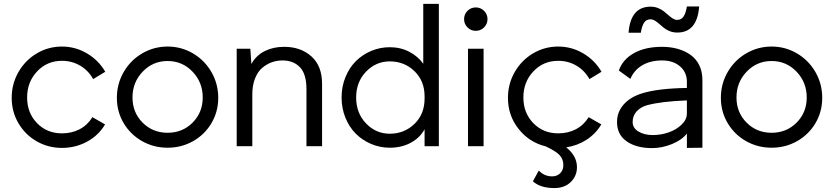

<svg xmlns="http://www.w3.org/2000/svg" viewBox="-20 -750 4268 985"><path d="M40 -248Q40 -319.8 74.7 -380.4Q109.4 -440.9 168.7 -476.1Q228 -511.2 297.9 -511.2Q366.7 -511.2 426.3 -476.1Q485.8 -440.9 520 -381.8L458 -344.2Q433.6 -388.2 391.4 -413.1Q349.1 -438 297.9 -438Q221.2 -438 170.2 -383.5Q119.1 -329.1 119.1 -250Q119.1 -170.9 169.9 -118.4Q220.7 -65.9 297.9 -65.9Q348.1 -65.9 388.4 -86.9Q428.7 -107.9 454.1 -148.9L519 -111.8Q485.8 -55.2 426.5 -23.2Q367.2 8.8 297.9 8.8Q227.5 8.8 168.5 -24.9Q109.4 -58.6 74.7 -117.7Q40 -176.8 40 -248Z M579.6 -248Q579.6 -319.8 614.5 -380.4Q649.4 -440.9 709.5 -476.1Q769.5 -511.2 839.8 -511.2Q910.2 -511.2 970 -476.1Q1029.8 -440.9 1064.7 -380.4Q1099.6 -319.8 1099.6 -248Q1099.6 -176.8 1064.7 -117.9Q1029.8 -59.1 970.2 -25.6Q910.6 7.8 839.8 7.8Q769 7.8 709.5 -25.6Q649.9 -59.1 614.7 -117.9Q579.6 -176.8 579.6 -248ZM659.7 -250Q659.7 -172.9 711.7 -120.8Q763.7 -68.8 839.8 -68.8Q916 -68.8 968 -120.8Q1020 -172.9 1020 -250Q1020 -327.6 967.8 -382.3Q915.5 -437 839.8 -437Q764.2 -437 711.9 -382.3Q659.7 -327.6 659.7 -250Z M1437.5 -509.8Q1522.5 -509.8 1577.4 -460.9Q1632.3 -412.1 1632.3 -319.8V0H1552.2V-292Q1552.2 -370.1 1518.8 -405Q1485.4 -439.9 1429.2 -439.9Q1400.4 -439.9 1374 -430.4Q1347.7 -420.9 1324.7 -401.4Q1301.8 -381.8 1288.1 -346.9Q1274.4 -312 1274.4 -266.1V0H1194.3V-500H1264.2L1269.5 -421.9Q1294.9 -466.8 1338.9 -488.3Q1382.8 -509.8 1437.5 -509.8Z M2231.4 -730V0H2158.2V-86.9Q2134.8 -43.5 2087.6 -17.8Q2040.5 7.8 1979.5 7.8Q1929.7 7.8 1884.5 -11.2Q1839.4 -30.3 1805.7 -63.7Q1772 -97.2 1752.2 -145.8Q1732.4 -194.3 1732.4 -250Q1732.4 -305.7 1752.2 -354.2Q1772 -402.8 1805.7 -436.3Q1839.4 -469.7 1884.5 -488.8Q1929.7 -507.8 1979.5 -507.8Q2035.2 -507.8 2080.1 -484.1Q2125 -460.4 2151.4 -422.9V-730ZM1807.1 -250Q1807.1 -169.9 1857.9 -116.9Q1908.7 -64 1979.5 -64Q2054.2 -64 2106.2 -114.3Q2158.2 -164.6 2158.2 -244.1V-255.9Q2158.2 -335 2106.2 -385Q2054.2 -435.1 1979.5 -435.1Q1908.7 -435.1 1857.9 -382.3Q1807.1 -329.6 1807.1 -250Z M2463.4 -609.4Q2445.8 -591.8 2420.9 -591.8Q2396 -591.8 2378.4 -609.4Q2360.8 -627 2360.8 -651.9Q2360.8 -676.8 2378.4 -694.3Q2396 -711.9 2420.9 -711.9Q2445.8 -711.9 2463.4 -694.3Q2481 -676.8 2481 -651.9Q2481 -627 2463.4 -609.4ZM2380.9 0V-500H2460.9V0Z M2585.9 -248Q2585.9 -319.8 2620.6 -380.4Q2655.3 -440.9 2714.6 -476.1Q2773.9 -511.2 2843.8 -511.2Q2912.6 -511.2 2972.2 -476.1Q3031.7 -440.9 3065.9 -381.8L3003.9 -344.2Q2979.5 -388.2 2937.3 -413.1Q2895 -438 2843.8 -438Q2767.1 -438 2716.1 -383.5Q2665 -329.1 2665 -250Q2665 -170.9 2715.8 -118.4Q2766.6 -65.9 2843.8 -65.9Q2894 -65.9 2934.3 -86.9Q2974.6 -107.9 3000 -148.9L3064.9 -111.8Q3036.6 -64 2989.3 -33.2Q2941.9 -2.4 2884.8 5.9Q2939.9 49.8 2939.9 107.9Q2939.9 152.3 2908.4 183.6Q2877 214.8 2823.7 214.8Q2752.4 214.8 2713.9 180.2L2744.1 125Q2772.5 154.8 2813 154.8Q2837.4 154.8 2853.8 138.9Q2870.1 123 2870.1 97.2Q2870.1 66.9 2851.1 46.1Q2832 25.4 2779.8 1Q2695.3 -19.5 2640.6 -88.4Q2585.9 -157.2 2585.9 -248Z M3376.5 -509.8Q3419.9 -509.8 3457 -499.3Q3494.1 -488.8 3522.7 -468.5Q3551.3 -448.2 3567.4 -415.3Q3583.5 -382.3 3583.5 -339.8V-94.2V7.8L3503.9 8.8V-64.9Q3477.1 -30.8 3426.3 -10.5Q3375.5 9.8 3325.7 9.8Q3244.6 9.8 3195.1 -24.7Q3145.5 -59.1 3145.5 -124Q3145.5 -175.8 3179.9 -214.4Q3214.4 -252.9 3273.9 -271Q3355 -296.4 3503.9 -298.8V-330.1Q3503.9 -379.4 3468.5 -409.7Q3433.1 -439.9 3376.5 -439.9Q3318.4 -439.9 3276.1 -415.8Q3233.9 -391.6 3213.9 -345.2L3154.8 -388.2Q3174.3 -444.8 3232.2 -477.3Q3290 -509.8 3376.5 -509.8ZM3204.6 -582Q3214.8 -715.8 3317.9 -715.8Q3338.4 -715.8 3356 -708.7Q3373.5 -701.7 3386 -691.7Q3398.4 -681.6 3409.4 -671.9Q3420.4 -662.1 3431.6 -655Q3442.9 -647.9 3453.6 -647.9Q3475.1 -647.9 3486.8 -665.3Q3498.5 -682.6 3503.9 -716.8H3566.9Q3556.6 -583 3454.6 -583Q3433.6 -583 3415.8 -590.1Q3397.9 -597.2 3385.7 -607.2Q3373.5 -617.2 3362.5 -627Q3351.6 -636.7 3340.1 -643.8Q3328.6 -650.9 3316.9 -650.9Q3295.4 -650.9 3284.2 -633.5Q3272.9 -616.2 3267.6 -582ZM3225.6 -124Q3225.6 -93.3 3255.4 -75.2Q3285.2 -57.1 3329.6 -57.1Q3370.6 -57.1 3410.2 -70.8Q3449.7 -84.5 3476.8 -110.6Q3503.9 -136.7 3503.9 -168V-234.9Q3369.1 -229.5 3298.8 -210Q3265.6 -200.2 3245.6 -178Q3225.6 -155.8 3225.6 -124Z M3678.2 -248Q3678.2 -319.8 3713.1 -380.4Q3748 -440.9 3808.1 -476.1Q3868.2 -511.2 3938.5 -511.2Q4008.8 -511.2 4068.6 -476.1Q4128.4 -440.9 4163.3 -380.4Q4198.2 -319.8 4198.2 -248Q4198.2 -176.8 4163.3 -117.9Q4128.4 -59.1 4068.8 -25.6Q4009.3 7.8 3938.5 7.8Q3867.7 7.8 3808.1 -25.6Q3748.5 -59.1 3713.4 -117.9Q3678.2 -176.8 3678.2 -248ZM3758.3 -250Q3758.3 -172.9 3810.3 -120.8Q3862.3 -68.8 3938.5 -68.8Q4014.6 -68.8 4066.7 -120.8Q4118.7 -172.9 4118.7 -250Q4118.7 -327.6 4066.4 -382.3Q4014.2 -437 3938.5 -437Q3862.8 -437 3810.5 -382.3Q3758.3 -327.6 3758.3 -250Z"/></svg>

Font: Human Sans
Style: Regular
Weight: 400
Designer: Tim Radville
Foundry: Continuum
Version: Version 1.000;FEAKit 1.0